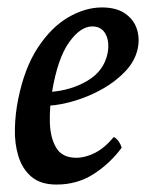

<svg xmlns="http://www.w3.org/2000/svg" viewBox="-20 -487 405 516"><path d="M132 9Q89 9 64.5 -12Q40 -33 29.5 -67Q19 -101 20 -141.5Q21 -182 29 -221Q46 -305 82 -359.5Q118 -414 163.5 -440.5Q209 -467 254 -467Q293 -467 316.5 -450.5Q340 -434 348 -408.5Q356 -383 350 -356Q343 -323 317 -295.5Q291 -268 255.5 -248Q220 -228 182 -216.5Q144 -205 112 -203L115 -240Q171 -244 215 -270Q259 -296 269 -343Q275 -374 264 -395Q253 -416 228 -416Q196 -416 165.5 -373Q135 -330 120 -241Q113 -200 114 -158.5Q115 -117 131 -90Q147 -63 185 -63Q209 -63 235 -76Q261 -89 286 -119Q294 -114 299 -107Q304 -100 307 -90Q276 -48 232 -19.5Q188 9 132 9Z"/></svg>

Font: Vollkorn
Style: Italic
Weight: 400
Italic angle: -11°
Designer: Friedrich Althausen
Foundry: Friedrich Althausen
Version: Version 5.001